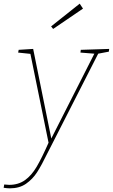

<svg xmlns="http://www.w3.org/2000/svg" viewBox="-70 -792 616 1048"><path d="M526 -525 524 -510 466 -499 209 5 189 44Q157 110 132.5 148Q108 186 72 211Q36 236 -16 236Q-30 236 -50 233L-47 215Q-29 217 -20 217Q30 217 66 191.5Q102 166 130 118.5Q158 71 195 -13L96 -498L29 -505L32 -520L111 -525L210 -36L445 -499L369 -505L371 -520ZM383 -745 220 -634 209 -648 365 -772Z"/></svg>

Font: Bitter Pro Thin
Style: Italic
Weight: 250
Italic angle: -9°
Designer: Sol Matas, and Bitter project Authors
Foundry: Sol Matas
Version: Version 1.010